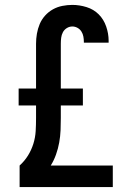

<svg xmlns="http://www.w3.org/2000/svg" viewBox="-20 -763 540 783"><path d="M60 0V-88Q80 -106 94 -128.5Q108 -151 116 -176.5Q124 -202 125.5 -228.5Q127 -255 127 -282V-333H56V-402H127V-585Q127 -605 130.5 -625.5Q134 -646 142 -665Q150 -684 164 -699.5Q178 -715 196 -725Q214 -735 234.5 -739Q255 -743 275 -743Q304 -743 333 -734Q362 -725 382.5 -704.5Q403 -684 413 -655Q423 -626 423 -597V-589H322V-592Q322 -603 320 -614Q318 -625 312 -634.5Q306 -644 296 -649.5Q286 -655 275 -655Q263 -655 252.5 -648.5Q242 -642 236.5 -631.5Q231 -621 229.5 -609Q228 -597 228 -585V-402H318V-333H228V-282Q228 -257 227 -232Q226 -207 221.5 -182Q217 -157 208.5 -133Q200 -109 187 -88H440V0Z"/></svg>

Font: Iosevka Curly Semibold
Style: Regular
Weight: 600
Monospace: yes
Designer: Belleve Invis
Foundry: Belleve Invis
Version: Version 22.1.2; ttfautohint (v1.8.4)